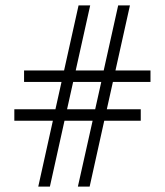

<svg xmlns="http://www.w3.org/2000/svg" viewBox="-20 -690 610 710"><path d="M164.5 0H121.5L175.5 -243.5H33V-286H185L207.5 -387H69V-429.5H217L270.5 -670H313.5L260 -429.5H363.5L417 -670H460.5L407 -429.5H536.5V-387H397.5L375 -286H500.5V-243.5H365.5L311.5 0H268L322.5 -243.5H218.5ZM228 -286H332L354.5 -387H250.5Z"/></svg>

Font: Newsreader Text Medium
Style: Regular
Weight: 500
Designer: Hugues Gentile
Foundry: Production Type
Version: Version 1.002